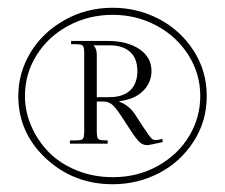

<svg xmlns="http://www.w3.org/2000/svg" viewBox="-20 -747 576 492"><path d="M220.2 -630.9V-629.9Q228 -622.1 228 -606.9V-498H259.8Q294.9 -498 313.5 -515.4Q332 -532.7 332 -564.9Q332 -597.2 313.5 -614Q294.9 -630.9 259.8 -630.9ZM162.1 -642.1H255.9Q306.2 -642.1 337.2 -621.1Q368.2 -600.1 368.2 -564.9Q368.2 -535.6 346.9 -514.2Q325.7 -492.7 286.1 -487.8V-485.8Q295.4 -483.4 306.6 -474.9Q317.9 -466.3 325.2 -455.1L348.1 -419.9Q364.7 -394.5 369.6 -391.1Q373.5 -388.2 378.9 -388.2H382.8L396 -391.1L397 -382.8Q360.8 -375 357.9 -375Q346.2 -375 337.9 -382.6Q329.6 -390.1 315.9 -411.1L289.1 -452.1Q276.4 -471.2 267.3 -479Q258.3 -486.8 244.1 -486.8H228V-411.1Q228 -394.5 231.7 -390.9Q235.4 -387.2 252 -387.2H255.9V-378.9H159.2V-387.2H171.9Q188.5 -387.2 192.1 -390.9Q195.8 -394.5 195.8 -411.1V-609.9Q195.8 -626.5 192.1 -630.1Q188.5 -633.8 171.9 -633.8H162.1ZM269 -709Q207.5 -709 155.8 -681.4Q104 -653.8 74 -606Q43.9 -558.1 43.9 -501Q43.9 -461.4 60.1 -424.1Q76.2 -386.7 104.7 -357.4Q133.3 -328.1 176.3 -310.5Q219.2 -293 269 -293Q333.5 -293 385.3 -322.3Q437 -351.6 465.1 -398.9Q493.2 -446.3 493.2 -501Q493.2 -558.1 462.6 -606.2Q432.1 -654.3 380.6 -681.6Q329.1 -709 269 -709ZM269 -727.1Q332 -727.1 387 -698.5Q441.9 -669.9 475.8 -617.7Q509.8 -565.4 509.8 -501Q509.8 -436 475.6 -383.5Q441.4 -331.1 386.7 -303Q332 -274.9 269 -274.9Q168.9 -274.9 97.9 -340.8Q26.9 -406.7 26.9 -501Q26.9 -559.6 57.4 -611.1Q87.9 -662.6 144 -694.8Q200.2 -727.1 269 -727.1Z"/></svg>

Font: FoglihtenNo07calt
Style: Regular
Weight: 500
Designer: gluk (gluksza@wp.pl)
Foundry: gluk (gluksza@wp.pl)
Version: Version 0.844